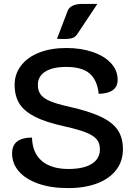

<svg xmlns="http://www.w3.org/2000/svg" viewBox="-20 -955 690 984"><path d="M42 -169Q42 -250 144 -250Q146 -171 194.5 -130Q243 -89 331 -89Q408 -89 450 -115Q492 -141 492 -190Q492 -221 476 -240.5Q460 -260 422 -275.5Q384 -291 312 -307Q216 -328 160.5 -356Q105 -384 80 -423Q55 -462 55 -520Q55 -576 88 -619Q121 -662 181 -685.5Q241 -709 320 -709Q395 -709 455 -688.5Q515 -668 549 -631Q583 -594 583 -546Q583 -477 486 -474Q478 -546 438.5 -579Q399 -612 320 -612Q250 -612 212 -588Q174 -564 174 -520Q174 -490 188.5 -470.5Q203 -451 237 -436.5Q271 -422 335 -408Q437 -385 497 -356.5Q557 -328 583.5 -288.5Q610 -249 610 -190Q610 -129 575.5 -84Q541 -39 477.5 -15Q414 9 329 9Q241 9 176 -14Q111 -37 76.5 -77Q42 -117 42 -169ZM327 -900Q333 -916 352 -925.5Q371 -935 402 -935H479L376 -780Q367 -766 352.5 -760.5Q338 -755 304 -755Q284 -755 272 -756Z"/></svg>

Font: K2D SemiBold
Style: Regular
Weight: 600
Designer: Katatrad Aksorn Co.,Ltd.
Foundry: Cadson Demak Co.,Ltd.
Version: Version 1.000; ttfautohint (v1.6)